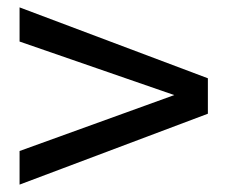

<svg xmlns="http://www.w3.org/2000/svg" viewBox="-20 -540 614 520"><path d="M33 -40V-131L452 -282.5L33 -427.5V-520L543 -328V-232Z"/></svg>

Font: Overused Grotesk
Style: Regular
Weight: 450
Version: Version 0.004